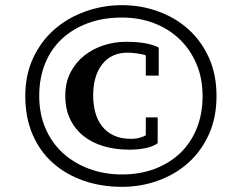

<svg xmlns="http://www.w3.org/2000/svg" viewBox="-20 -662 947 744"><path d="M78 -290Q78 -373 109 -438.5Q140 -504 192 -549Q244 -594 312 -618Q380 -642 453 -642Q526 -642 592.5 -618Q659 -594 709.5 -549Q760 -504 789.5 -438.5Q819 -373 819 -290Q819 -207 789.5 -141.5Q760 -76 709.5 -31Q659 14 592.5 38Q526 62 453 62Q372 62 303.5 38Q235 14 184.5 -31Q134 -76 106 -141.5Q78 -207 78 -290ZM132 -290Q132 -221 156 -165Q180 -109 223 -69.5Q266 -30 325 -8Q384 14 453 14Q523 14 580.5 -8Q638 -30 679 -69.5Q720 -109 742.5 -165Q765 -221 765 -290Q765 -359 741 -415Q717 -471 675 -511Q633 -551 576 -572.5Q519 -594 453 -594Q379 -594 320 -572Q261 -550 219 -510.5Q177 -471 154.5 -415Q132 -359 132 -290ZM545 -207H591V-107Q571 -93 542 -87.5Q513 -82 481 -82Q427 -82 381.5 -95.5Q336 -109 303 -135.5Q270 -162 251.5 -201Q233 -240 233 -291Q233 -343 253.5 -382Q274 -421 307 -447Q340 -473 382 -486.5Q424 -500 467 -500Q512 -500 542 -494.5Q572 -489 595 -478V-369H545V-447Q542 -449 533.5 -451Q525 -453 515 -454.5Q505 -456 494 -457Q483 -458 475 -458Q412 -458 376.5 -413.5Q341 -369 341 -291Q341 -258 349 -227.5Q357 -197 374.5 -174Q392 -151 420 -137.5Q448 -124 487 -124Q508 -124 524 -129Q540 -134 545 -138Z"/></svg>

Font: PT Serif Caption
Style: Regular
Weight: 400
Designer: A.Korolkova, O.Umpeleva, V.Yefimov
Foundry: ParaType Ltd
Version: Version 1.000W OFL